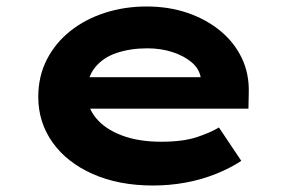

<svg xmlns="http://www.w3.org/2000/svg" viewBox="-20 -562 902 592"><path d="M452 10Q346 10 266 -25.5Q186 -61 142 -123Q98 -185 98 -263Q98 -327 124.5 -378.5Q151 -430 197 -466.5Q243 -503 303.5 -522.5Q364 -542 432 -542Q500 -542 557.5 -522.5Q615 -503 658.5 -467.5Q702 -432 725.5 -383Q749 -334 747 -274L746 -227H211L188 -324H616L599 -302V-322Q595 -349 572 -369Q549 -389 513 -401Q477 -413 434 -413Q383 -413 340.5 -399Q298 -385 273 -354Q248 -323 248 -275Q248 -232 276 -198Q304 -164 355.5 -144.5Q407 -125 477 -125Q545 -125 588 -139.5Q631 -154 655 -169L724 -66Q689 -43 645 -25.5Q601 -8 552 1Q503 10 452 10Z"/></svg>

Font: Lexend Tera
Style: Bold
Weight: 700
Designer: Bonnie Shaver-Troup, Thomas Jockin
Foundry: Lexend
Version: Version 1.007